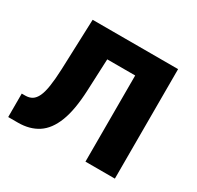

<svg xmlns="http://www.w3.org/2000/svg" viewBox="-123 -688 851 829"><g transform="rotate(30 302.0 -273.0)"><path d="M9.8 0V-116.9H27.2Q46.9 -116.9 60.9 -125.5Q74.9 -134.2 84.4 -154.3Q93.8 -174.4 99 -208.7Q104.3 -243.1 106.4 -294.3L115.6 -545.9H541.6V0H394.9V-429.5H255.6L248.6 -269.8Q244.4 -171.8 221.3 -112.5Q198.2 -53.2 157.3 -26.6Q116.4 0 58.3 0Z"/></g></svg>

Font: Adwaita Sans
Style: Regular
Weight: 400
Designer: Rasmus Andersson
Foundry: rsms
Version: Version 4.001;git-9221beed3